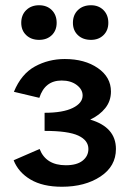

<svg xmlns="http://www.w3.org/2000/svg" viewBox="-20 -705 496 732"><path d="M61 -618Q61 -648 80 -666.5Q99 -685 129 -685Q159 -685 177.5 -666.5Q196 -648 196 -618Q196 -589 177.5 -571Q159 -553 129 -553Q99 -553 80 -571Q61 -589 61 -618ZM258 -618Q258 -648 277 -666.5Q296 -685 327 -685Q356 -685 374.5 -666.5Q393 -648 393 -618Q393 -589 374.5 -571Q356 -553 327 -553Q296 -553 277 -571Q258 -589 258 -618ZM422 -137Q422 -71 363 -32Q304 7 216 7Q143 7 96.5 -20.5Q50 -48 32 -94L131 -137Q155 -75 231 -75Q273 -75 295 -92.5Q317 -110 317 -137Q317 -170 278.5 -188Q240 -206 150 -206V-275Q220 -275 257.5 -293.5Q295 -312 295 -341Q295 -364 272.5 -381Q250 -398 215 -398Q151 -398 130 -332L33 -355Q61 -423 113 -451.5Q165 -480 227 -480Q303 -480 353 -445.5Q403 -411 403 -356Q403 -320 381.5 -293Q360 -266 324 -249Q422 -220 422 -137Z"/></svg>

Font: Ysabeau SC
Style: Bold
Weight: 700
Designer: Christian Thalmann (Catharsis Fonts)
Version: Version 0.003